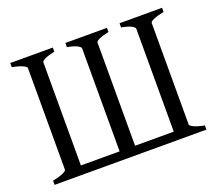

<svg xmlns="http://www.w3.org/2000/svg" viewBox="-106 -763 1037 911"><g transform="rotate(-20 412.5 -307.5)"><path d="M791 -615.2V-594.2Q757.8 -587.4 739 -579.3Q720.2 -571.3 720.2 -564.5V-51.3Q720.2 -45.4 738 -36.6Q755.9 -27.8 791 -21V0H24.4V-21Q58.1 -27.8 76.7 -36.1Q95.2 -44.4 95.2 -51.3V-564.5Q95.2 -570.3 77.6 -578.9Q60.1 -587.4 24.4 -594.2V-615.2H239.3V-594.2Q206.1 -587.4 189.7 -579.3Q173.3 -571.3 173.3 -564.5V-43.9H368.7V-564.5Q368.7 -570.3 353.5 -578.9Q338.4 -587.4 302.7 -594.2V-615.2H512.7V-594.2Q479.5 -587.4 463.1 -579.3Q446.8 -571.3 446.8 -564.5V-43.9H642.1V-564.5Q642.1 -570.3 627 -578.9Q611.8 -587.4 576.2 -594.2V-615.2Z"/></g></svg>

Font: Gentium Plus Cyr
Style: Regular
Weight: 400
Designer: J. Victor Gaultney, Annie Olsen, Iska Routamaa, Becca Hirsbrunner
Foundry: SIL International
Version: Version 5.000